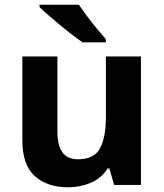

<svg xmlns="http://www.w3.org/2000/svg" viewBox="-20 -786 697 816"><path d="M579 -546V0H465L445 -70H437Q411 -28 365.5 -9Q320 10 269 10Q181 10 128 -37.5Q75 -85 75 -190V-546H224V-227Q224 -169 245 -139Q266 -109 312 -109Q380 -109 405 -155.5Q430 -202 430 -289V-546ZM315 -766Q330 -744 350.5 -716.5Q371 -689 392.5 -663.5Q414 -638 430 -619V-606H331Q312 -619 286.5 -638.5Q261 -658 234.5 -680Q208 -702 185 -722Q162 -742 148 -756V-766Z"/></svg>

Font: Noto Sans Bengali
Style: Bold
Weight: 700
Designer: Jelle Bosma - Monotype Design Team
Foundry: Monotype Imaging Inc.
Version: Version 2.003; ttfautohint (v1.8.4.7-5d5b)